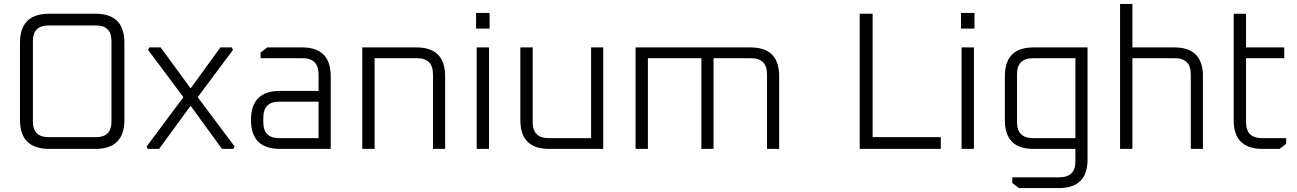

<svg xmlns="http://www.w3.org/2000/svg" viewBox="-20 -760 6621 980"><path d="M82 -148V-542Q82 -690 231 -690H467Q615 -690 615 -542V-148Q615 0 467 0H231Q82 0 82 -148ZM148 -139Q148 -60 228 -60H470Q549 -60 549 -139V-551Q549 -630 470 -630H228Q148 -630 148 -551Z M729 -13 916 -264 736 -505 742 -518H800L953 -309L1105 -518H1163L1169 -505L989 -264L1177 -13L1171 0H1113L953 -220L792 0H734Z M1409 0Q1261 0 1261 -148Q1261 -296 1409 -296H1606V-381Q1606 -463 1524 -463H1310V-492L1344 -518H1522Q1668 -518 1668 -371V0ZM1324 -136Q1324 -55 1405 -55H1606V-241H1405Q1324 -241 1324 -159Z M1829 0V-518H2106Q2252 -518 2252 -371V0H2190V-381Q2190 -463 2108 -463H1892V0Z M2410 -614V-694H2479V-614ZM2413 0V-518H2476V0Z M2636 -146V-518H2699V-136Q2699 -55 2780 -55H2997V-518H3059V0H2783Q2636 0 2636 -146Z M3224 0V-518H3811Q3957 -518 3957 -371V0H3895V-381Q3895 -463 3813 -463H3622V0H3560V-463H3287V0Z M4368 0V-690H4434V-60H4782V0Z M4885 -614V-694H4954V-614ZM4888 0V-518H4951V0Z M5109 -146V-371Q5109 -518 5255 -518H5531V54Q5531 200 5385 200H5181L5147 174V145H5387Q5469 145 5469 64V0H5255Q5109 0 5109 -146ZM5171 -136Q5171 -55 5253 -55H5469V-463H5253Q5171 -463 5171 -381Z M5697 0V-740H5760V-518H5974Q6120 -518 6120 -371V0H6058V-381Q6058 -463 5976 -463H5760V0Z M6277 -146V-690H6340V-518H6535V-463H6340V-136Q6340 -55 6421 -55H6545V-26L6511 0H6424Q6277 0 6277 -146Z"/></svg>

Font: Oxanium Light
Style: Regular
Weight: 300
Designer: Severin Meyer
Version: Version 1.000